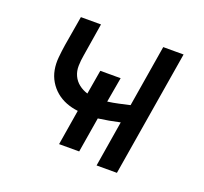

<svg xmlns="http://www.w3.org/2000/svg" viewBox="-96 -633 793 745"><g transform="rotate(20 300.0 -260.0)"><path d="M372 0 403 -189Q381 -184 358.5 -180Q336 -176 314 -173L290 -28H207L231 -174Q205 -177 182 -186Q159 -195 140.5 -210.5Q122 -226 109.5 -247Q97 -268 92.5 -292.5Q88 -317 90.5 -343.5Q93 -370 97 -396L118 -520H201L179 -384Q175 -362 174.5 -340Q174 -318 182.5 -299.5Q191 -281 207 -268.5Q223 -256 243 -250L260 -350H344L326 -247Q349 -250 371.5 -255Q394 -260 416 -265L458 -520H542L456 0Z"/></g></svg>

Font: Iosevka SS04 Extended
Style: Italic
Weight: 400
Width: 7
Italic angle: -9°
Monospace: yes
Designer: Belleve Invis
Foundry: Belleve Invis
Version: Version 19.0.0; ttfautohint (v1.8.4)